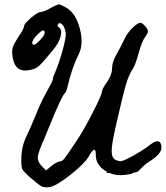

<svg xmlns="http://www.w3.org/2000/svg" viewBox="-20 -786 735 850"><path d="M647.9 -147.6C622.6 -127.3 588.2 -105.9 544.5 -83.2C536.8 -79.2 526.6 -75.7 515.9 -72.1C501 -73.3 490.2 -77.1 483.9 -83.7C476.2 -91.9 473.2 -107.1 474.9 -129.4C476.6 -151.7 483.5 -188.6 495.5 -240.1C514.4 -323.3 528.3 -380.2 537.4 -410.7C546.4 -441.1 556 -463.6 566.3 -478.2C574 -488.5 583 -512.1 593.3 -549.1C603.6 -585.9 613.1 -610 621.6 -621.1C629.4 -631.4 633.6 -639.1 634.5 -644.3C635.4 -649.4 633.2 -655.9 628.1 -663.6C618.6 -675.6 611.3 -682.4 606.2 -684.1C598.5 -687.6 586.3 -681.3 569.5 -665.5C552.8 -649.6 539.7 -631.8 530.3 -612C517.4 -584.6 505.3 -561.4 494.2 -542.6C482.2 -521.1 476.2 -501.4 476.2 -483.3C476.2 -464.4 468.7 -444.3 453.7 -422.8C438.6 -401.4 431.2 -387.2 431.2 -380.3C431.2 -371.8 418.1 -341.7 391.9 -290.2C365.7 -238.8 343.2 -198.9 324.3 -170.5C292.6 -122.5 273 -94 265.8 -84.9C258.5 -75.9 251.8 -71.4 245.8 -71.4C238.1 -71.4 225.6 -65 208.5 -52.1L184 -31.5L162.2 -53.4C151 -66.3 146.1 -79.3 147.4 -92.7C148.7 -106 158.8 -133.6 177.6 -175.7C181.1 -184.3 190 -206.4 204.7 -242C219.2 -277.6 232.3 -307.8 243.9 -332.7C255.5 -357.6 263.4 -371.3 267.7 -373.9C272 -377.3 276.3 -388.9 280.6 -408.7C292.6 -460.1 308.1 -504.8 327 -542.5C343.2 -573.4 345.6 -611.6 334 -657.1C322.4 -702.6 302.9 -733.8 275.5 -751C257.5 -761.3 245.9 -766.5 240.7 -766.5C235.6 -766.5 223.5 -761.3 204.7 -751C185.8 -739.9 171.2 -733.8 160.9 -733C154.9 -733 145.9 -728.7 133.9 -720.1C121.9 -711.6 110.9 -702.1 101.1 -691.8C91.2 -681.5 86.2 -674.2 86.2 -669.9C86.2 -662.2 76.8 -644.6 57.9 -617.2C46.8 -600 39.7 -586.5 36.7 -576.6C33.7 -566.8 33.1 -554.1 34.8 -538.7C41.6 -488 66.5 -467 109.5 -475.6C126.6 -478.2 140.5 -484 151.3 -493C162 -502 182.8 -525.4 213.7 -563.1C231.7 -584.6 243.3 -605.2 248.4 -624.9C253.6 -644.7 251 -657.9 240.7 -664.8C233.9 -669.1 232.6 -673.8 236.9 -679C239.4 -683.3 242.9 -684.6 247.2 -682.9C258.3 -678.6 266 -665.7 270.3 -644.2C272.9 -633.1 269.5 -609.5 260 -573.4C250.6 -537.4 239.4 -503.5 226.5 -471.7C218 -452.9 213.7 -440.4 213.7 -434.4C213.7 -429.3 202.9 -407.8 181.5 -370C167.8 -345.2 152.9 -313.2 137.1 -274.2C121.2 -235.1 108.5 -206.1 99.1 -187.3C83.6 -156.4 75.5 -123.3 74.6 -88.1C73.8 -62.4 75.1 -45.7 78.5 -37.9C82 -30.2 93.5 -17.8 113.3 -0.6C139.9 22.5 157.5 36.1 166.1 39.9C174.6 43.8 186.6 44.4 202.1 41.9C221.8 37.6 252.3 19.1 293.5 -13.5C334.7 -46.1 360.8 -72.3 372 -92C393.5 -130.6 404.2 -133.2 404.2 -99.7C404.2 -71.4 417.5 -48.5 444.1 -30.9C446.8 -29.1 449.8 -27.9 452.6 -26.3C452.3 -24.5 452.5 -22.4 453.3 -20C457 -20.1 460.5 -20.2 464.2 -20.2C485.9 -11 510.1 -8.3 536.8 -12.2C555.2 -14.4 567.4 -17.7 574.1 -22.2C581.2 -22.7 588.3 -24.2 593.4 -29C607.4 -42.1 615.1 -53 631.5 -64.3C653.1 -79.2 695.1 -102.2 694.8 -133.3C694.4 -167 672.8 -166.7 647.9 -147.6ZM157.6 -608.9C144.3 -594.7 135.1 -587.6 130 -587.6C127.4 -587.6 125.2 -588.9 123.5 -591.5C120.1 -600.9 128.2 -615.5 148 -635.3C167.7 -655 177.6 -656.7 177.6 -640.4C177.6 -633.5 170.9 -623 157.6 -608.9ZM580.9 -33.9C580.9 -34 580.9 -34 580.9 -34L582 -34C581.7 -33.9 581.2 -34 580.9 -33.9Z"/></svg>

Font: Beth Ellen
Style: Regular
Weight: 400
Version: Version 1.015;Fontself Maker 2.1.2